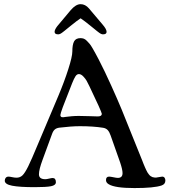

<svg xmlns="http://www.w3.org/2000/svg" viewBox="-20 -910 834 941"><path d="M328.6 -785.2Q320.8 -778.8 310.8 -770.8Q300.8 -762.7 295.4 -758.3Q290 -753.9 283.9 -749.5Q277.8 -745.1 273.4 -743.4Q269 -741.7 265.1 -741.7Q247.6 -741.7 247.6 -753.9Q247.6 -764.6 260.7 -781.7L326.2 -859.9Q351.6 -889.6 375 -889.6Q397.9 -889.6 416 -868.7L482.9 -789.6Q502.4 -767.1 502.4 -753.9Q502.4 -741.7 484.9 -741.7Q481 -741.7 476.6 -743.4Q472.2 -745.1 466.1 -749.5Q460 -753.9 454.6 -758.3Q449.2 -762.7 439.2 -770.8Q429.2 -778.8 421.4 -785.2Q392.6 -808.6 375 -820.3Q357.4 -808.6 328.6 -785.2ZM234.9 -252.9 188.5 -126.5Q170.9 -79.1 170.9 -55.7Q170.9 -31.7 202.1 -31.7Q208.5 -31.7 220.9 -34.7Q233.4 -37.6 237.8 -37.6Q253.9 -37.6 253.9 -17.1Q253.9 -2 230 2.7Q206.1 7.3 149.9 7.3Q75.2 7.3 39.3 0.2Q3.4 -6.8 3.4 -24.4Q3.4 -33.2 8.3 -38.8Q13.2 -44.4 22 -44.4Q27.3 -44.4 39.8 -41.7Q52.2 -39.1 61 -39.1Q78.1 -39.1 90.1 -50.5Q102.1 -62 118.2 -94.5Q134.3 -127 165 -201.2L267.1 -442.9Q295.4 -510.3 314.9 -571.5Q334.5 -632.8 334.5 -657.7Q334.5 -690.9 343 -707Q351.6 -723.1 374.5 -723.1Q382.8 -723.1 390.4 -720.5Q397.9 -717.8 405.8 -709.7Q413.6 -701.7 418.9 -695.6Q424.3 -689.5 433.6 -673.6Q442.9 -657.7 447.5 -648.9Q452.1 -640.1 463.9 -618.2Q493.7 -560.5 525.1 -490.7Q556.6 -420.9 576.2 -373.5Q595.7 -326.2 628.9 -242.7Q662.1 -159.2 676.8 -124Q678.7 -118.7 683.3 -107.2Q688 -95.7 690.2 -90.8Q692.4 -85.9 696.3 -77.4Q700.2 -68.8 702.9 -64.7Q705.6 -60.5 709.7 -55.2Q713.9 -49.8 718 -46.9Q722.2 -43.9 727.1 -42Q738.3 -39.1 744.6 -39.6Q751 -40 760.7 -42.2Q770.5 -44.4 774.9 -44.4Q782.7 -44.4 786.6 -38.8Q790.5 -33.2 790.5 -25.4Q790.5 -7.3 772 -1Q735.4 11.7 638.7 11.7Q543.5 11.7 513.2 -6.8Q499.5 -14.6 499.5 -27.3Q499.5 -44.4 514.6 -44.4Q521 -44.4 535.9 -41.3Q550.8 -38.1 557.6 -38.1Q580.6 -38.1 580.6 -61.5Q580.6 -78.6 568.8 -113.8L522.5 -245.1Q516.6 -262.7 508.3 -272Q500 -281.2 485.8 -283.7Q437 -291.5 372.1 -291.5Q330.1 -291.5 270 -284.2Q256.3 -282.2 248.3 -275.1Q240.2 -268.1 234.9 -252.9ZM366.2 -341.8Q389.6 -341.8 420.9 -340.6Q452.1 -339.4 459 -339.4Q479 -339.4 479 -352.1Q479 -356 462.9 -392.1L418 -487.8Q409.7 -504.9 404.5 -514.2Q399.4 -523.4 388.4 -535.2Q377.4 -546.9 366.7 -546.9Q356.9 -546.9 349.9 -536.1Q342.8 -525.4 333.5 -502L288.1 -385.7Q275.9 -352.5 275.9 -346.2Q275.9 -341.3 278.1 -338.9Q280.3 -336.4 282.7 -335.9Q285.2 -335.4 290 -335.4Q292 -335.4 302.7 -337.2Q313.5 -338.9 330.8 -340.3Q348.1 -341.8 366.2 -341.8Z"/></svg>

Font: Cooper*
Style: Regular
Weight: 400
Designer: Owen Earl
Foundry: indestructible type*
Version: Version 0.001